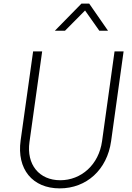

<svg xmlns="http://www.w3.org/2000/svg" viewBox="-20 -1029 731 1061"><path d="M310 12C458 12 572 -91 594 -249L663 -745H613L544 -249C526 -118 428 -33 313 -33C197 -33 125 -119 143 -245L213 -745H163L94 -253C72 -95 159 12 310 12ZM283 -859H339L450 -971L529 -859H577L473 -1009H430Z"/></svg>

Font: Mluvka ExtraLight
Style: Italic
Weight: 200
Italic angle: -8°
Designer: Modified by Jiří Krblich, Original typeface by Gumpita Rahayu
Foundry: Gumpita Rahayu & Jiří Krblich
Version: Version 2.000;Glyphs 3.1.1 (3134)